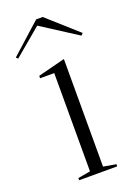

<svg xmlns="http://www.w3.org/2000/svg" viewBox="-157 -774 586 830"><g transform="rotate(-20 136.0 -358.5)"><path d="M58 0V-10L115 -20V-472H50V-483L175 -515V-20L233 -10V0ZM-10 -584 -18 -592 121 -717H151L290 -593L281 -584L116 -690Z"/></g></svg>

Font: Kalnia Thin Light
Style: Regular
Weight: 300
Version: Version 1.105